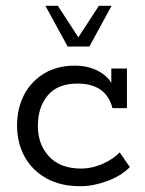

<svg xmlns="http://www.w3.org/2000/svg" viewBox="-20 -634 502 664"><path d="M257 10Q189 10 140 -17.5Q91 -45 65 -92.5Q39 -140 39 -200Q39 -259 63 -305.5Q87 -352 132 -379.5Q177 -407 240 -407Q274 -407 303 -396Q332 -385 351.5 -365Q371 -345 375 -316L365 -314V-397H419V-260H369Q347 -345 248 -345Q180 -345 145.5 -304.5Q111 -264 111 -198Q111 -134 150 -92.5Q189 -51 261 -51Q297 -51 334 -67Q371 -83 394 -107L429 -56Q398 -25 350 -7.5Q302 10 257 10ZM214 -473 137 -614H180L251 -505L322 -614H366L289 -473Z"/></svg>

Font: Rokkitt SemiBold
Style: Regular
Weight: 400
Version: Version 3.103